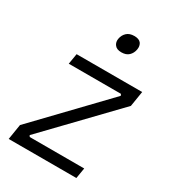

<svg xmlns="http://www.w3.org/2000/svg" viewBox="-182 -847 849 946"><g transform="rotate(30 242.5 -374.5)"><path d="M18 0 32 -87 390 -460 386 -469H89L99 -529H472L458 -442L98 -68L103 -60H413L403 0ZM285 -647Q258 -647 247 -662Q238 -673 238 -689Q238 -693 239 -698Q243 -720 258.5 -734.5Q274 -749 301 -749Q328 -749 339 -735Q347 -724 347 -709Q347 -704 346 -698Q342 -676 327 -661.5Q312 -647 285 -647Z"/></g></svg>

Font: Sora Light
Style: Italic
Weight: 300
Designer: Jonathan Barnbrook, Juli√°n Moncada
Version: Version 1.000